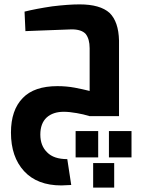

<svg xmlns="http://www.w3.org/2000/svg" viewBox="-20 -530 653 876"><path d="M193 6Q222 -20 271 -20Q296 -20 330 -14Q360 -9 389 0H523V-345Q521 -431 480 -471Q437 -510 343 -510Q292 -510 218 -501Q144 -490 92 -477L96 -388L147 -390Q212 -393 307 -396Q352 -396 371 -375Q389 -352 389 -310V-115Q358 -123 321 -130Q283 -137 242 -137Q136 -137 84 -83Q30 -28 30 75Q30 186 90 251Q150 316 260 316Q263 316 305 314L287 196Q225 196 195 165Q164 135 164 84Q164 33 193 6ZM428 188V68H325V188ZM580 68H477V188H580ZM405 214V326H501V214Z"/></svg>

Font: Online Auction - Bold
Style: Bold
Weight: 500
Designer: Mohamed Mostafa, the designer of Online Auction
Foundry: Kief Type Foundry
Version: ""